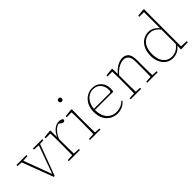

<svg xmlns="http://www.w3.org/2000/svg" viewBox="114 -1683 2631 2631"><g transform="rotate(-45 1430.0 -367.5)"><path d="M309 -450V-470H492V-450L423 -445L255 6H237L66 -445L-10 -450V-470H183V-450L98 -445L250 -36L398 -444Z M535 0V-20L625 -25Q626 -51 626 -84.5Q626 -118 626.5 -151Q627 -184 627 -210V-259Q627 -312 626.5 -360Q626 -408 624 -446H531V-466L643 -478L653 -472L655 -343Q677 -404 723.5 -443.5Q770 -483 823 -483Q849 -483 867 -475Q885 -467 889 -456Q889 -428 859 -428Q846 -428 835 -435Q824 -442 809 -455L800 -463Q712 -441 655 -310V-210Q655 -184 655.5 -150.5Q656 -117 656.5 -84Q657 -51 657 -25L751 -20V0Z M945 0V-20L1035 -25Q1036 -51 1036 -84.5Q1036 -118 1036.5 -151Q1037 -184 1037 -210V-259Q1037 -306 1037 -353Q1037 -400 1035 -446H941V-466L1057 -478L1067 -472L1065 -356V-210Q1065 -184 1065.5 -150.5Q1066 -117 1066.5 -84Q1067 -51 1067 -25L1148 -20V0ZM1044 -645Q1031 -645 1021.5 -653.5Q1012 -662 1012 -677Q1012 -692 1021.5 -700.5Q1031 -709 1044 -709Q1057 -709 1066.5 -700.5Q1076 -692 1076 -677Q1076 -662 1066.5 -653.5Q1057 -645 1044 -645Z M1465 -463Q1414 -463 1374.5 -435.5Q1335 -408 1311.5 -362.5Q1288 -317 1285 -264L1595 -263Q1606 -263 1610.5 -271.5Q1615 -280 1615 -302Q1615 -344 1598 -380.5Q1581 -417 1547.5 -440Q1514 -463 1465 -463ZM1473 13Q1418 13 1367.5 -13Q1317 -39 1284.5 -94.5Q1252 -150 1252 -237Q1252 -313 1282 -368Q1312 -423 1361 -453Q1410 -483 1465 -483Q1523 -483 1563 -457.5Q1603 -432 1624 -390Q1645 -348 1645 -299Q1645 -265 1639 -242L1284 -243Q1285 -161 1312.5 -110Q1340 -59 1383 -36Q1426 -13 1473 -13Q1569 -13 1630 -77L1641 -66Q1611 -29 1566.5 -8Q1522 13 1473 13Z M1734 0V-20L1824 -25Q1825 -51 1825 -84.5Q1825 -118 1825.5 -151Q1826 -184 1826 -210V-259Q1826 -312 1825.5 -360Q1825 -408 1823 -446H1730V-466L1842 -478L1852 -472L1854 -370Q1909 -433 1959 -458Q2009 -483 2054 -483Q2110 -483 2142.5 -445.5Q2175 -408 2175 -314V-210Q2175 -183 2175.5 -149.5Q2176 -116 2176.5 -83.5Q2177 -51 2177 -25L2258 -20V0H2055V-20L2145 -25Q2146 -51 2146 -83.5Q2146 -116 2146.5 -149.5Q2147 -183 2147 -210V-315Q2147 -392 2119 -423.5Q2091 -455 2047 -455Q2026 -455 1996.5 -446.5Q1967 -438 1931 -414.5Q1895 -391 1854 -345V-210Q1854 -184 1854.5 -150.5Q1855 -117 1855.5 -84Q1856 -51 1856 -25L1937 -20V0Z M2379 -227Q2379 -157 2401.5 -109Q2424 -61 2462 -36.5Q2500 -12 2547 -12Q2594 -12 2632 -32Q2670 -52 2707 -98V-379Q2674 -418 2638.5 -438Q2603 -458 2559 -458Q2509 -458 2468 -433Q2427 -408 2403 -357Q2379 -306 2379 -227ZM2704 6 2706 -69Q2672 -24 2630 -5.5Q2588 13 2544 13Q2486 13 2441.5 -18Q2397 -49 2372 -103.5Q2347 -158 2347 -227Q2347 -307 2375 -364.5Q2403 -422 2451 -452.5Q2499 -483 2559 -483Q2595 -483 2634 -464Q2673 -445 2707 -404V-716H2616V-736L2723 -748L2737 -740L2735 -602V-25L2841 -20V0Z"/></g></svg>

Font: Source Serif Pro ExtraLight
Style: Regular
Weight: 200
Designer: Frank Grießhammer
Foundry: Adobe Systems Incorporated
Version: Version 3.001;hotconv 1.0.111;makeotfexe 2.5.65597